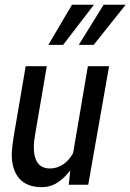

<svg xmlns="http://www.w3.org/2000/svg" viewBox="-20 -762 538 792"><path d="M151.5 10Q91.5 10 60 -25.2Q28.5 -60.5 28.5 -125Q28.5 -136.5 30.8 -157Q33 -177.5 36.5 -199L86 -489H173L126 -213.5Q124 -202 121.8 -186.5Q119.5 -171 119.5 -155.5Q119.5 -67 186.5 -67Q213.5 -67 238.2 -82.5Q263 -98 281.5 -130L342.5 -489H430L344 0H263.5L270 -59Q246 -28 217.2 -9Q188.5 10 151.5 10ZM179.5 -577 277 -742.5H367.5L240.5 -577ZM305 -577 407.5 -742.5H498.5L366.5 -577Z"/></svg>

Font: Cabin Condensed
Style: Italic
Weight: 400
Width: 3
Italic angle: -10°
Designer: Pablo Impallari
Foundry: Pablo Impallari. http://www.impallari.com Igino Marini. http://www.ikern.com
Version: Version 3.001; ttfautohint (v1.8.3)